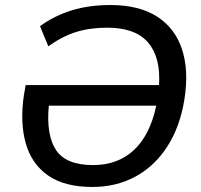

<svg xmlns="http://www.w3.org/2000/svg" viewBox="-20 -734 797 763"><path d="M347 9Q236 9 170.5 -37Q105 -83 82 -165.5Q59 -248 75 -356L82 -396H612Q619 -506 568.5 -565Q518 -624 406 -624Q338 -624 283 -607Q228 -590 172 -550L139 -630Q197 -672 265.5 -693Q334 -714 419 -714Q532 -714 603.5 -668.5Q675 -623 703 -539Q731 -455 713 -340Q696 -232 646 -153.5Q596 -75 519.5 -33Q443 9 347 9ZM350 -78Q448 -78 512 -137.5Q576 -197 601 -314H174Q163 -198 202.5 -138Q242 -78 350 -78Z"/></svg>

Font: Mulish SemiBold
Style: Italic
Weight: 600
Italic angle: -9°
Designer: Vernon Adams
Foundry: Vernon Adams
Version: Version 3.603; ttfautohint (v1.8.3)